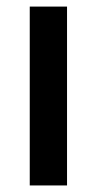

<svg xmlns="http://www.w3.org/2000/svg" viewBox="-20 -566 295 586"><path d="M70.8 0H184.6V-545.9H70.8Z"/></svg>

Font: Raveo Medium
Style: Regular
Weight: 500
Designer: Jakub Foglar, Rasmus Andersson (Inter)
Foundry: Jakubfoglar.com
Version: Version 1.100;Glyphs 3.2.3 (3260)